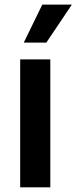

<svg xmlns="http://www.w3.org/2000/svg" viewBox="-20 -799 327 819"><path d="M194.6 0H66.1V-545.5H194.6ZM177.6 -617.2H81.3L160.5 -779.5H286.6Z"/></svg>

Font: Linik Sans SemiBold
Style: Regular
Weight: 600
Designer: Fonts by Rasmus Andersson / Changes by Cristiano Sobral with parts from Marc Monis
Foundry: rsms
Version: Version 3.020; ttfautohint (v1.6)